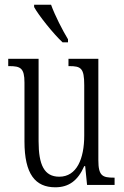

<svg xmlns="http://www.w3.org/2000/svg" viewBox="-20 -786 526 816"><path d="M246 -606H269V-619C246 -657 213 -721 197 -766H125V-756C144 -721 207 -642 246 -606ZM215 10C272 10 311 -18 338 -80H342L350 0H467V-31H464C416 -31 398 -38 398 -105V-536H271V-505H274C324 -505 338 -497 338 -424V-210C338 -111 306 -35 232 -35C168 -35 144 -85 144 -186V-536H15V-505H19C67 -505 84 -497 84 -435V-185C84 -46 130 10 215 10Z"/></svg>

Font: Noto Serif Bengali ExtraCondensed Light
Style: Regular
Weight: 300
Width: 2
Designer: Juan Bruce, Universal Thirst, Indian Type Foundry and the Monotype Design Team.
Foundry: Monotype Imaging Inc.
Version: Version 2.003